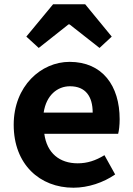

<svg xmlns="http://www.w3.org/2000/svg" viewBox="-20 -863 621 897"><path d="M323 14C392 14 463 -10 518 -48L468 -138C427 -113 388 -100 343 -100C259 -100 199 -147 187 -238H532C536 -252 539 -279 539 -306C539 -462 459 -574 305 -574C172 -574 44 -461 44 -280C44 -95 166 14 323 14ZM184 -337C196 -418 248 -460 307 -460C380 -460 413 -412 413 -337ZM103 -692 161 -639 300 -749H305L445 -639L502 -692L378 -843H228Z"/></svg>

Font: Noto Sans JP
Style: Bold
Weight: 700
Designer: Ryoko NISHIZUKA 西塚涼子 (kana, bopomofo & ideographs); Paul D. Hunt (Latin, Greek & Cyrillic); Sandoll Communications 산돌커뮤니
Foundry: Adobe
Version: Version 2.004;hotconv 1.0.118;makeotfexe 2.5.65603